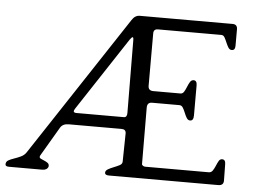

<svg xmlns="http://www.w3.org/2000/svg" viewBox="-49 -726 1052 788"><g transform="rotate(5 477.0 -332.0)"><path d="M899 -20Q899 0 877 0H427Q410 0 410 -10Q410 -19 420.5 -25Q431 -31 444 -36Q457 -41 467.5 -46.5Q478 -52 478 -62L480 -178Q480 -195 462 -195H244Q219 -195 209 -177L142 -63Q137 -55 137 -52Q137 -47 143 -44Q149 -41 156.5 -38Q164 -35 170.5 -30.5Q177 -26 177 -19V-15Q172 0 152 0H15Q0 0 0 -9Q0 -20 9.5 -25.5Q19 -31 32.5 -35.5Q46 -40 60 -46.5Q74 -53 82 -65L463 -643Q476 -664 496 -664H878Q898 -664 898 -644V-576Q898 -557 884 -557Q875 -557 869.5 -566Q864 -575 859.5 -586Q855 -597 850 -606Q845 -615 836 -615H575Q557 -615 557 -597V-381Q557 -361 578 -361H690Q699 -361 704.5 -370Q710 -379 714.5 -390.5Q719 -402 724.5 -411Q730 -420 739 -420Q753 -420 753 -400V-276Q753 -254 739 -254Q730 -254 724.5 -263Q719 -272 714.5 -283.5Q710 -295 704.5 -304Q699 -313 690 -313H577Q557 -313 557 -291L558 -63V-57Q563 -49 573 -49H834Q844 -49 850 -58Q856 -67 860.5 -78Q865 -89 870 -98Q875 -107 884 -107Q898 -107 898 -88ZM478 -563Q478 -574 474 -574Q471 -574 463 -563L265 -262Q260 -254 260 -251Q260 -244 271 -244H467Q480 -244 480 -262Z"/></g></svg>

Font: Jura
Style: Regular
Weight: 400
Designer: Ed Merritt
Foundry: Ten by Twenty
Version: Version 1.007